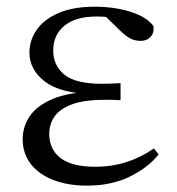

<svg xmlns="http://www.w3.org/2000/svg" viewBox="-20 -551 538 585"><path d="M245.3 14.6Q187 14.6 142.7 -2.5Q98.3 -19.6 73.7 -51.5Q49.1 -83.4 49.1 -126.7Q49.1 -165.3 70.9 -197.3Q92.7 -229.3 140.5 -249.5Q188.3 -269.8 265.7 -271.6V-263.4Q162.9 -266.8 116.3 -302.9Q69.7 -339 69.7 -390.7Q69.7 -428.3 91.7 -460Q113.6 -491.8 158.1 -511.2Q202.6 -530.6 269.8 -530.6Q305.9 -530.6 340.4 -524.4Q375 -518.1 403.3 -505.3Q431.6 -492.4 447.6 -471.9Q450.2 -450.8 438.8 -438.7Q427.5 -426.5 409.6 -426.5Q392.7 -426.5 379.7 -432.4Q366.7 -438.4 346.9 -456.8L289.6 -512.6L345.7 -511.5L355 -491.9Q329.4 -496.3 311.7 -498.5Q294.1 -500.7 274.7 -500.7Q210 -500.7 176 -472.4Q142.1 -444.1 142.1 -397.6Q142.1 -351.6 176 -323.6Q209.8 -295.7 291.2 -295.7Q303.3 -295.7 316.2 -296.2Q329.1 -296.7 347.3 -297.7V-245.7Q327.9 -246.9 318.4 -246.9Q309 -246.9 300.6 -246.9Q235.1 -246.9 198.1 -232.6Q161.1 -218.4 145.6 -195.2Q130 -172 130 -143.3Q130 -95.8 164.7 -69.3Q199.4 -42.9 269.6 -42.9Q320.3 -42.9 365.3 -57.2Q410.3 -71.5 448.9 -98.8L463.3 -80.5Q429.8 -38.9 373.8 -12.1Q317.9 14.6 245.3 14.6Z"/></svg>

Font: Noto Serif SC
Style: Regular
Weight: 200
Designer: Ryoko NISHIZUKA 西塚涼子 (kana & ideographs); Frank Grießhammer (Latin, Greek & Cyrillic); Wenlong ZHANG 张文龙 (bopomofo); San
Foundry: Adobe
Version: Version 2.001;hotconv 1.1.0;makeotfexe 2.6.0